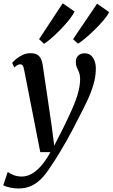

<svg xmlns="http://www.w3.org/2000/svg" viewBox="-62 -872 670 1142"><path d="M81.5 -457Q78 -476 72.5 -482.8Q67 -489.5 58.5 -489.5Q50 -489.5 41.8 -484.8Q33.5 -480 22.5 -470.5L10.5 -498Q16.5 -506 32.5 -519.8Q48.5 -533.5 71 -544.5Q93.5 -555.5 119.5 -555.5Q144.5 -555.5 159 -547Q173.5 -538.5 181.2 -522.8Q189 -507 192 -485Q198.5 -441 205.2 -395.5Q212 -350 218.8 -304.2Q225.5 -258.5 232.2 -212.8Q239 -167 245.5 -122L260.5 -5.5L318.5 -119.5Q339 -162 356.5 -199.8Q374 -237.5 387 -272Q400 -306.5 407.2 -339.2Q414.5 -372 414.5 -404Q414 -427 407.8 -442.2Q401.5 -457.5 395.2 -471.2Q389 -485 389 -503.5Q389 -527.5 403.2 -541.2Q417.5 -555 441 -555Q463.5 -555 478 -543Q492.5 -531 500.2 -510.5Q508 -490 508 -464Q508 -416 493.2 -367Q478.5 -318 455.5 -270Q432.5 -222 408.5 -176Q391 -140.5 372.2 -105Q353.5 -69.5 334.5 -35.8Q315.5 -2 297 28.5Q278.5 59 261.8 85.2Q245 111.5 230.5 132Q207.5 168 180.5 194.2Q153.5 220.5 121.2 234.8Q89 249 48.5 249Q24 249 -2.5 243.5Q-29 238 -42.5 230L-16 150.5Q-6.5 158.5 16 168.2Q38.5 178 68.5 178Q97 178 125.5 162.5Q154 147 182.2 115Q210.5 83 238 33H177.5ZM200 -611.5 170.5 -639 311 -852.5 381.5 -803.5Q374 -787.5 358.5 -766.5Q343 -745.5 322.5 -722.8Q302 -700 279.8 -678.2Q257.5 -656.5 236.8 -639Q216 -621.5 200 -611.5ZM402 -612 372.5 -639 515.5 -850 587 -800Q577.5 -779.5 554.5 -752.2Q531.5 -725 503.2 -697.2Q475 -669.5 447.8 -646.5Q420.5 -623.5 402 -612Z"/></svg>

Font: Merriweather 48pt Medium
Style: Italic
Weight: 500
Italic angle: -7.8°
Version: Version 2.101